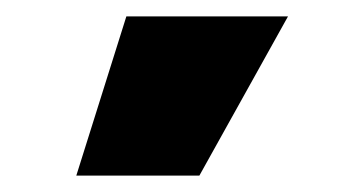

<svg xmlns="http://www.w3.org/2000/svg" viewBox="-20 -809 444 234"><path d="M73 -595 134 -789H331L223 -595Z"/></svg>

Font: Georama SemiCondensed Black
Style: Regular
Weight: 900
Width: 4
Designer: Jean-Baptiste Levee
Foundry: Production Type
Version: Version 1.001